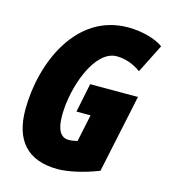

<svg xmlns="http://www.w3.org/2000/svg" viewBox="-110 -811 798 908"><g transform="rotate(15 289.5 -357.0)"><path d="M256 10C303 10 378 -5 454 -35L535 -418H301L272 -276H341L313 -143C298 -139 283 -137 270 -137C231 -137 211 -172 211 -240C211 -380 281 -578 389 -578C431 -578 472 -563 508 -537L579 -678C541 -705 475 -724 406 -724C150 -724 36 -448 36 -223C36 -76 105 10 256 10Z"/></g></svg>

Font: Noto Sans ExtraCondensed Black
Style: Italic
Weight: 900
Width: 2
Italic angle: -12°
Designer: Monotype Design Team
Foundry: Monotype Imaging Inc.
Version: Version 2.013